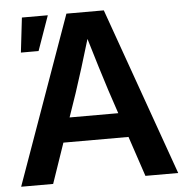

<svg xmlns="http://www.w3.org/2000/svg" viewBox="-52 -778 797 829"><g transform="rotate(-5 346.5 -364.0)"><path d="M6.3 0 266.1 -727.5H428.2L687 0H544.9L486.8 -173.8H204.6L145 0ZM240.7 -279.8H451.7L417.5 -382.3Q401.4 -432.6 384.5 -487.3Q367.7 -542 347.2 -610.8Q326.7 -542 309.6 -487.3Q292.5 -432.6 275.9 -382.3ZM55.7 -577.1 73.2 -727.5H185.5L132.3 -577.1Z"/></g></svg>

Font: Inter Display SemiBold
Style: Regular
Weight: 600
Designer: Rasmus Andersson
Foundry: rsms
Version: Version 4.001;git-9221beed3